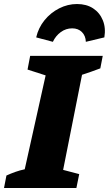

<svg xmlns="http://www.w3.org/2000/svg" viewBox="-55 -935 542 955"><path d="M-35 0 -23 -62Q-1 -72 21.5 -80Q44 -88 68 -93L172 -560L82 -589L95 -657H456L444 -595Q420 -586 397.5 -578Q375 -570 353 -563L259 -90L339 -69L325 0ZM328 -915Q375 -915 408 -893.5Q441 -872 456.5 -834Q472 -796 464 -749L372 -727Q371 -757 352.5 -775.5Q334 -794 304 -794Q273 -794 247.5 -775.5Q222 -757 208 -727L125 -749Q136 -797 166.5 -834.5Q197 -872 239.5 -893.5Q282 -915 328 -915Z"/></svg>

Font: Piazzolla ExtraBold
Style: Italic
Weight: 800
Italic angle: -11.3°
Designer: Juan Pablo del Peral
Foundry: Huerta Tipografica
Version: Version 1.330